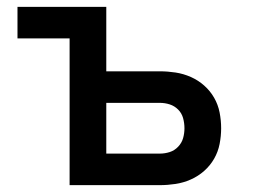

<svg xmlns="http://www.w3.org/2000/svg" viewBox="-20 -540 740 560"><path d="M183 0V-428H31V-520H290V-332H446Q469 -332 492 -328.5Q515 -325 536.5 -315.5Q558 -306 575.5 -290.5Q593 -275 604.5 -255Q616 -235 620.5 -212Q625 -189 625 -166Q625 -143 620.5 -120Q616 -97 604.5 -77Q593 -57 575.5 -41.5Q558 -26 536.5 -16.5Q515 -7 492 -3.5Q469 0 446 0ZM290 -92H446Q461 -92 475 -96.5Q489 -101 499.5 -112Q510 -123 514 -137Q518 -151 518 -166Q518 -181 514 -195.5Q510 -210 499.5 -220.5Q489 -231 475 -235.5Q461 -240 446 -240H290Z"/></svg>

Font: Iosevka Aile Semibold
Style: Regular
Weight: 600
Designer: Belleve Invis
Foundry: Belleve Invis
Version: Version 31.1.0; ttfautohint (v1.8.4)